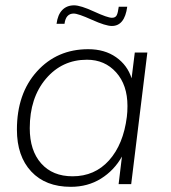

<svg xmlns="http://www.w3.org/2000/svg" viewBox="-20 -701 652 731"><path d="M405.8 -602.1Q382.3 -602.1 329.8 -625.7Q277.3 -649.4 260.7 -649.4Q230.5 -649.4 225.6 -610.4H195.3Q199.7 -645 217 -662.8Q234.4 -680.7 262.2 -680.7Q286.6 -680.7 338.1 -657Q389.6 -633.3 406.2 -633.3Q419.4 -633.3 424.3 -642.8Q429.2 -652.3 432.1 -675.3H464.4Q454.6 -602.1 405.8 -602.1ZM311 -473.6Q216.3 -473.6 154.8 -401.1Q93.3 -328.6 93.3 -212.9Q93.3 -127.9 136.7 -78.9Q180.2 -29.8 256.3 -29.8Q340.8 -29.8 395.3 -90.6Q449.7 -151.4 462.9 -255.9Q465.3 -274.4 465.3 -297.4Q465.3 -377.4 422.1 -425.5Q378.9 -473.6 311 -473.6ZM44.4 -207.5Q44.4 -344.7 120.8 -429.2Q197.3 -513.7 315.9 -513.7Q378.4 -513.7 421.9 -483.2Q465.3 -452.6 481 -402.8L493.2 -501H541L479.5 0H431.6L444.3 -105Q414.6 -52.2 364.5 -21Q314.5 10.3 249.5 10.3Q153.3 10.3 98.9 -48.1Q44.4 -106.4 44.4 -207.5Z"/></svg>

Font: Muli
Style: ExtraLightItalic
Weight: 200
Italic angle: -7°
Designer: Vernon Adams
Foundry: newtypography
Version: Version 2.0; ttfautohint (v1.00rc1.2-2d82) -l 8 -r 50 -G 200